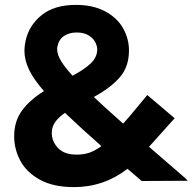

<svg xmlns="http://www.w3.org/2000/svg" viewBox="-20 -740 793 786"><path d="M38 -182Q38 -244 70.5 -288Q103 -332 160 -367Q118 -415 99 -454.5Q80 -494 80 -533Q80 -551 85 -574Q99 -637 151 -678.5Q203 -720 291 -720Q360 -720 409.5 -694Q459 -668 483.5 -625Q508 -582 508 -533Q508 -466 469.5 -422.5Q431 -379 364 -343Q405 -304 484 -234L509 -262L583 -351L695 -256L590 -139L700 -44Q724 -24 737.5 -11.5Q751 1 747 0L560 1L502 -49Q405 26 283 26Q199 26 144 -4Q89 -34 63.5 -81.5Q38 -129 38 -182ZM294 -107Q324 -107 347.5 -115.5Q371 -124 395 -142Q313 -214 246 -278Q220 -260 206 -240.5Q192 -221 192 -196Q192 -161 217.5 -134Q243 -107 294 -107ZM214 -538Q214 -517 229.5 -491Q245 -465 277 -430Q326 -456 352 -481Q378 -506 378 -538Q378 -552 369.5 -568Q361 -584 342 -595.5Q323 -607 294 -607Q264 -607 242.5 -593Q221 -579 215 -549Q214 -546 214 -538Z"/></svg>

Font: Nebula Sans Bold
Style: Regular
Weight: 700
Designer: Paul D. Hunt for Adobe (as Source Sans)
Foundry: Nebula Entertainment & Broadcasting LLC
Version: Version 1.010